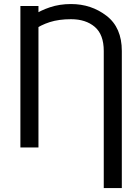

<svg xmlns="http://www.w3.org/2000/svg" viewBox="-20 -741 701 965"><path d="M592.3 204.1H501.5V-484.9Q501.5 -567.4 456.3 -606Q411.1 -644.5 336.9 -644.5Q275.9 -644.5 230.2 -629.9Q184.6 -615.2 149.9 -590.3V-665.5Q182.1 -688 230.7 -704.3Q279.3 -720.7 336.9 -720.7Q438.5 -720.7 515.4 -661.6Q592.3 -602.5 592.3 -484.9ZM173.3 -710.9V0H82.5V-710.9Z"/></svg>

Font: RobotoDEMO
Style: Regular
Weight: 400
Designer: Christian Robertson
Foundry: Google
Version: Version 2.136